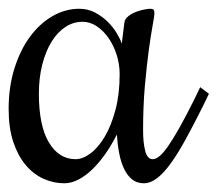

<svg xmlns="http://www.w3.org/2000/svg" viewBox="-32 -420 499 440"><path d="M295.9 -121.1Q295.9 -93.3 300.8 -74.2Q305.7 -55.2 317.9 -55.2Q325.2 -55.2 333.7 -62.3Q342.3 -69.3 353.5 -85.4Q364.7 -101.6 379.2 -127.2Q393.6 -152.8 412.1 -189.9L426.8 -220.2L446.8 -205.1L432.1 -174.8Q411.6 -133.8 393.8 -101.3Q376 -68.8 359.9 -46.4Q343.8 -23.9 328.4 -12Q313 0 297.9 0Q281.7 0 270.8 -8.8Q259.8 -17.6 252.4 -33Q245.1 -48.3 241.2 -68.6Q237.3 -88.9 235.8 -111.8Q224.1 -88.4 210 -68.1Q195.8 -47.9 180.4 -32.7Q165 -17.6 148.4 -8.8Q131.8 0 115.2 0Q90.8 0 67.9 -10.3Q44.9 -20.5 27.1 -41.5Q9.3 -62.5 -1.5 -94.5Q-12.2 -126.5 -12.2 -169.9Q-12.2 -220.7 1 -262.9Q14.2 -305.2 36.6 -335.7Q59.1 -366.2 88.4 -383.1Q117.7 -399.9 149.9 -399.9Q169.4 -399.9 186 -391.1Q202.6 -382.3 215.1 -369.9Q227.5 -357.4 235.8 -343.5Q244.1 -329.6 247.1 -319.8L252.9 -367.2Q253.9 -376.5 262 -382.8Q270 -389.2 279.8 -392.8Q289.6 -396.5 298.8 -398.2Q308.1 -399.9 312 -399.9Q317.9 -399.9 319.8 -397.9Q321.8 -396 321.8 -390.1Q321.8 -382.8 317.6 -360.6Q313.5 -338.4 308.8 -304Q304.2 -269.5 300 -223.1Q295.9 -176.8 295.9 -121.1ZM242.2 -250Q242.2 -272.5 235.4 -294.2Q228.5 -315.9 216.8 -332.8Q205.1 -349.6 189.7 -359.9Q174.3 -370.1 157.2 -370.1Q136.2 -370.1 117.9 -358.2Q99.6 -346.2 86.2 -324.5Q72.8 -302.7 64.9 -272.2Q57.1 -241.7 57.1 -205.1Q57.1 -131.8 80.1 -93.5Q103 -55.2 141.1 -55.2Q157.7 -55.2 175.5 -68.6Q193.4 -82 208.3 -107.2Q223.1 -132.3 232.7 -168.5Q242.2 -204.6 242.2 -250Z"/></svg>

Font: Rochester
Style: Regular
Weight: 400
Version: Version 1.006